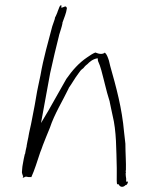

<svg xmlns="http://www.w3.org/2000/svg" viewBox="-20 -706 560 735"><path d="M67 -76C65 -67 65 -57 64 -48V-45C64 -44 66 -37 68 -32L69 -34L67 -25C68 -25 76 -29 79 -30C86 -28 90 -28 100 -28C112 -54 123 -90 134 -123C138 -134 140 -137 144 -150C152 -170 160 -191 171 -217C188 -269 221 -322 242 -366L243 -368V-369C256 -387 266 -406 279 -423C285 -432 290 -439 299 -445C302 -449 307 -455 314 -460C322 -468 334 -480 354 -483L355 -473C366 -450 371 -424 378 -398L381 -386C387 -362 393 -338 400 -317V-316C404 -298 407 -281 411 -264C426 -204 425 -133 427 -63V-45C427 -24 426 -2 429 -1L432 0L434 -1C439 12 453 12 461 2L462 3C466 1 470 -4 470 -13L468 -10L463 -11V-22C462 -29 461 -35 461 -42L462 -45C462 -47 461 -49 461 -52L462 -54C463 -84 460 -121 460 -156L455 -200C447 -292 425 -372 402 -453L397 -474C393 -486 389 -498 382 -504V-505C373 -497 359 -499 345 -505C335 -501 326 -495 313 -486C282 -465 257 -437 234 -404C209 -360 189 -324 165 -282L137 -235L172 -426C183 -477 195 -526 206 -570V-571C211 -588 216 -601 219 -616V-619C226 -640 233 -653 236 -674C236 -678 232 -684 226 -680L215 -676V-686C212 -687 208 -683 205 -673L201 -663C199 -655 195 -649 193 -643L192 -642C190 -638 190 -636 190 -635V-634C187 -626 184 -617 180 -605C165 -547 146 -483 135 -418C130 -398 127 -377 122 -356L113 -304C110 -285 105 -266 102 -247C98 -224 92 -203 89 -184V-183C86 -170 84 -159 82 -148V-146C79 -136 78 -127 76 -117L75 -116L71 -98ZM122 -356Z"/></svg>

Font: Scribbler
Style: HLIta
Weight: 100
Designer: Mew Too
Foundry: Cannot Into Space Fonts
Version: Version 1.001